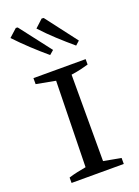

<svg xmlns="http://www.w3.org/2000/svg" viewBox="-147 -838 654 902"><g transform="rotate(-20 180.0 -387.0)"><path d="M49 0V-27Q71 -34 92.5 -38.5Q114 -43 136 -47L145 -476L49 -494V-524H310V-497Q293 -492 272 -487Q251 -482 223 -478V-46L310 -30V0ZM160 -599Q121 -632 84 -666.5Q47 -701 12 -738L52 -774L61 -773L181 -617ZM290 -599Q251 -632 213.5 -666.5Q176 -701 142 -738L181 -774L191 -773L310 -617Z"/></g></svg>

Font: Piazzolla SC
Style: Regular
Weight: 400
Designer: Juan Pablo del Peral
Foundry: Huerta Tipografica
Version: Version 1.330